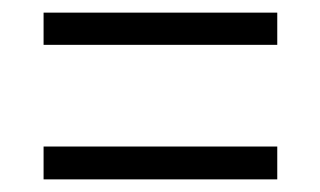

<svg xmlns="http://www.w3.org/2000/svg" viewBox="-20 -447 507 304"><path d="M419 -215V-163H49V-215ZM419 -427V-376H49V-427Z"/></svg>

Font: Georama ExtraCondensed Thin Light
Style: Regular
Weight: 300
Version: Version 1.001